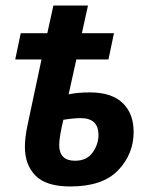

<svg xmlns="http://www.w3.org/2000/svg" viewBox="-20 -664 555 694"><path d="M463 -187Q463 -254 423 -292Q383 -330 305 -330Q260 -330 228 -323L256 -449H372L392 -544H276L298 -644H173L151 -544H55L35 -449H130L80 -214Q70 -168 70 -133Q70 -68 108.5 -29Q147 10 234 10Q351 10 407 -48.5Q463 -107 463 -187ZM194 -140Q194 -168 209 -231Q245 -237 272 -237Q336 -237 336 -176Q336 -143 315 -113Q294 -83 251 -83Q194 -83 194 -140Z"/></svg>

Font: Noto Sans UI SemiCondensed
Style: Bold Italic
Weight: 700
Width: 4
Designer: Monotype Design Team
Foundry: Monotype Imaging Inc.
Version: 1.001